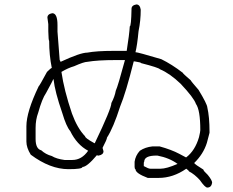

<svg xmlns="http://www.w3.org/2000/svg" viewBox="-20 -678 1040 856"><path d="M587.9 -658.2Q604 -658.2 607.4 -634.8Q607.4 -585.4 597.7 -539.1Q591.8 -476.6 584 -445.3Q594.2 -445.3 699.2 -414.1Q746.1 -391.1 794.9 -353.5Q794.9 -350.1 830.1 -320.3Q831.5 -315.9 865.2 -277.3Q903.3 -214.4 904.3 -199.2Q914.1 -156.2 914.1 -91.8V-85.9L902.3 -41Q886.7 8.8 845.7 48.8Q850.1 55.7 886.7 78.1Q886.7 83.5 906.2 101.6Q925.8 125.5 925.8 136.7Q922.4 158.2 904.3 158.2Q894 158.2 871.1 125Q847.2 98.6 822.3 85.9Q822.3 83 810.5 74.2Q751.5 115.2 687.5 115.2H638.7Q584 94.7 584 76.2Q580.6 76.2 580.1 66.4V43Q584 15.6 603.5 -5.9Q627.4 -22 660.2 -25.4H691.4Q744.6 -10.7 779.3 7.8L808.6 23.4H810.5Q850.1 -7.3 867.2 -66.4Q873 -90.8 873 -97.7Q873 -187.5 853.5 -214.8Q844.2 -242.2 785.2 -304.7Q737.3 -350.6 693.4 -369.1Q687.5 -376.5 609.4 -396.5Q609.4 -399.9 580.1 -404.3H576.2Q541 -263.7 515.6 -203.1Q485.4 -108.4 457 -64.5Q457 -56.6 437.5 -19.5V-17.6L441.4 -3.9Q441.4 11.7 419.9 15.6H416L412.1 13.7Q367.7 66.4 347.7 66.4Q347.7 76.2 285.2 76.2Q203.6 76.2 117.2 11.7Q97.7 -19.5 97.7 -46.9V-115.2Q97.7 -179.2 152.3 -293Q155.8 -294.9 189.5 -357.4Q207 -375 210.9 -375Q199.2 -432.1 199.2 -496.1Q196.3 -496.1 195.3 -539.1V-570.3Q191.4 -598.6 191.4 -599.6Q191.4 -615.2 212.9 -619.1Q236.3 -619.1 236.3 -566.4V-537.1L246.1 -410.2Q247.6 -410.2 250 -402.3Q338.4 -443.4 369.1 -443.4Q411.1 -451.2 486.3 -451.2H544.9Q556.6 -525.4 558.6 -560.5Q564.9 -560.5 566.4 -638.7Q566.4 -654.3 587.9 -658.2ZM253.9 -357.4Q265.6 -275.9 300.8 -171.9Q324.7 -106.4 359.4 -70.3Q359.4 -62.5 398.4 -41L402.3 -39.1Q476.6 -193.8 476.6 -218.8Q491.7 -247.6 496.1 -273.4Q505.9 -294.4 537.1 -410.2H496.1Q415 -410.2 369.1 -402.3Q354.5 -402.3 310.5 -382.8Q283.2 -375 253.9 -357.4ZM216.8 -324.2Q216.8 -320.8 185.5 -263.7Q167.5 -237.8 150.4 -175.8Q138.7 -145 138.7 -107.4V-58.6Q138.7 -14.2 164.1 -7.8Q183.6 10.3 210.9 17.6Q231.4 30.3 267.6 35.2H302.7Q344.2 35.2 373 -5.9Q322.8 -32.7 293 -93.8Q275.4 -114.3 257.8 -173.8Q224.6 -269.5 218.8 -324.2ZM621.1 50.8V62.5Q641.6 74.2 650.4 74.2H695.3Q722.7 74.2 771.5 52.7Q735.4 25.9 681.6 15.6H677.7Q623 15.6 623 43Q621.1 43 621.1 50.8Z"/></svg>

Font: CEF Fonts CJK
Style: Regular
Weight: 400
Designer: PartyBoss (派对大魔王)
Version: Release 2.25